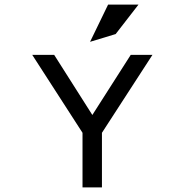

<svg xmlns="http://www.w3.org/2000/svg" viewBox="-20 -820 808 840"><path d="M486 -671 586 -800H453L374 -637ZM552 -580 384 -317 217 -580H121L341 -239V0H426V-239L647 -580Z"/></svg>

Font: Charger Monospace
Style: Regular
Weight: 400
Designer: Jasper
Foundry: Cannot Into Space Fonts
Version: Version 0.980